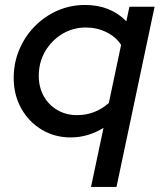

<svg xmlns="http://www.w3.org/2000/svg" viewBox="-20 -537 638 761"><path d="M340.7 204 390.3 -30.3Q361 -12 328.3 -2.2Q295.7 7.7 260.3 7.7Q196.3 7.7 145.2 -23.2Q94 -54 64.2 -107.3Q34.3 -160.7 34.3 -227.7Q34.3 -287.7 56.3 -340Q78.3 -392.3 117.2 -432.2Q156 -472 207.3 -494.7Q258.7 -517.3 317 -517.3Q417.7 -517.3 480.7 -452.7L493 -510.3H592.7L441.7 204ZM285.7 -80.7Q357 -80.7 411.3 -128.7L460 -359Q440 -390.3 402.3 -409.2Q364.7 -428 320.3 -428Q268.7 -428 226.3 -402.2Q184 -376.3 158.8 -333.2Q133.7 -290 133.7 -236.3Q133.7 -191.3 153.3 -156Q173 -120.7 207.5 -100.7Q242 -80.7 285.7 -80.7Z"/></svg>

Font: Red Hat Display VF
Style: Italic
Weight: 300
Italic angle: -12°
Designer: Pentagram, MCKL
Foundry: Pentagram, MCKL
Version: Version 1.010